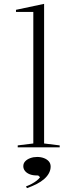

<svg xmlns="http://www.w3.org/2000/svg" viewBox="-20 -765 384 997"><path d="M209 -20 290 -10V0H72V-10L153 -20V-703H63V-714L209 -745ZM120 212 115 203Q131 197 145 189.5Q159 182 170.5 173Q182 164 188 155L178 146H170Q150 146 134.5 140Q119 134 110 123Q101 112 101 98Q101 83 111 72.5Q121 62 137.5 56Q154 50 173 50Q192 50 208 56Q224 62 233.5 73Q243 84 243 100Q243 117 234.5 133.5Q226 150 209.5 164.5Q193 179 170.5 190.5Q148 202 120 212Z"/></svg>

Font: Kalnia SemiExpanded ExtraLight
Style: Regular
Weight: 250
Width: 6
Designer: Frida Medrano
Foundry: Frida Medrano
Version: Version 1.105